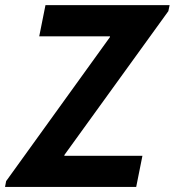

<svg xmlns="http://www.w3.org/2000/svg" viewBox="-32 -740 692 760"><path d="M-12.1 0 -7.7 -23.1 403.3 -593.3V-596.3H123.3L148 -719.7H639.4L634.4 -695.9L222.8 -126.4V-123.4H531.8L507.1 0Z"/></svg>

Font: Reddit Sans
Style: Italic
Weight: 400
Italic angle: -11.25°
Designer: Stephen Hutchings
Version: Version 1.013